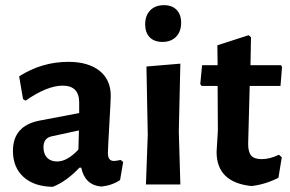

<svg xmlns="http://www.w3.org/2000/svg" viewBox="-20 -713 1120 742"><path d="M244 -474Q321 -474 364.5 -439.5Q408 -405 408 -343Q408 -326 402.5 -231.5Q397 -137 397 -121Q397 -91 420 -91Q430 -91 446 -95L456 -87L444 -17Q412 4 371 8Q308 2 294 -65H287Q237 -12 184 9Q112 8 71 -29Q30 -66 30 -130Q30 -227 133 -247L286 -276V-317Q286 -382 222 -382Q162 -382 79 -324L69 -330L54 -418Q142 -474 244 -474ZM285 -209 179 -186Q148 -179 148 -144Q148 -118 162 -103.5Q176 -89 201 -89Q240 -89 283 -135Z M614 -693Q645 -693 662.5 -675Q680 -657 680 -625Q680 -591 660.5 -571Q641 -551 608 -551Q576 -551 558.5 -569Q541 -587 541 -619Q541 -653 560.5 -673Q580 -693 614 -693ZM544 0 551 -192 546 -456 677 -467 671 -205 677 0Z M952 6Q817 -8 817 -126L822 -209L821 -381H759L754 -388L761 -461H821L820 -538L941 -577L950 -569L948 -461H1066L1070 -454L1064 -381H945L939 -157Q939 -125 951 -111.5Q963 -98 991 -98Q1023 -98 1058 -115L1069 -105L1056 -26Q1005 0 952 6Z"/></svg>

Font: Alegreya Sans
Style: Bold
Weight: 700
Designer: Juan Pablo del Peral
Foundry: Huerta Tipografica
Version: Version 2.007